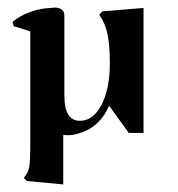

<svg xmlns="http://www.w3.org/2000/svg" viewBox="-20 -351 469 507"><path d="M185 2Q173 6 160 6Q151 6 147 5V136L51 127L43 119L51 107Q56 100 58 83.5Q60 67 60 33V-268L16 -282L13 -293Q30 -308 57.5 -318.5Q85 -329 114 -330L124 -331Q133 -331 139 -328Q150 -323 150 -310V-98Q150 -32 191 -32Q226 -32 248 -74Q270 -116 270 -185Q270 -231 264 -260.5Q258 -290 242 -312L250 -321L359 -330V0H320L268 -72Q256 -43 234.5 -24Q213 -5 185 2Z"/></svg>

Font: Katibeh
Style: Regular
Weight: 400
Designer: Arabic design by Kourosh Beigpour, Latin design by Eduardo Tunni, engineering by Lasse Fister
Version: Version 1.000